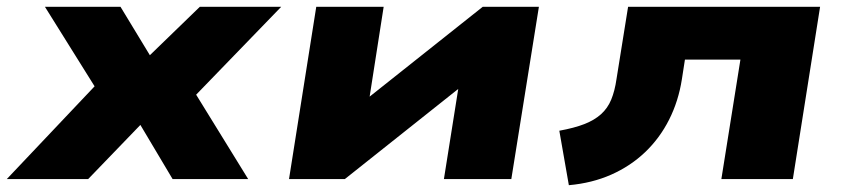

<svg xmlns="http://www.w3.org/2000/svg" viewBox="-58 -526 2483 564"><path d="M-38 0 263 -318 267 -197 74 -506H296L390 -351H369L529 -506H768L468 -196L478 -313L671 0H449L349 -168H363L201 0Z M791 0 871 -506H1069L1022 -205H981L1360 -506H1525L1444 0H1246L1294 -302H1335L955 0Z M1613 18 1585 -142Q1629 -150 1658.5 -161.5Q1688 -173 1707.5 -190.5Q1727 -208 1737.5 -233.5Q1748 -259 1753 -294L1787 -506H2351L2271 0H2061L2117 -351H1954L1945 -293Q1935 -229 1907.5 -174.5Q1880 -120 1837 -79Q1794 -38 1737.5 -13Q1681 12 1613 18Z"/></svg>

Font: Nunito Sans 7pt Expanded Black
Style: Italic
Weight: 900
Width: 7
Italic angle: -9°
Designer: Vernon Adams
Foundry: Vernon Adams
Version: Version 3.101;gftools[0.9.27]